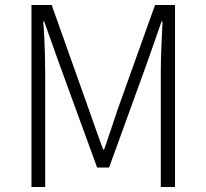

<svg xmlns="http://www.w3.org/2000/svg" viewBox="-20 -749 827 769"><path d="M106 0V-729H187L336 -310Q350 -271 364 -230.5Q378 -190 393 -150H397Q411 -190 424.5 -230.5Q438 -271 451 -310L601 -729H681V0H624V-462Q624 -493 625 -527.5Q626 -562 628 -597.5Q630 -633 631 -663H627L570 -500L417 -78H369L215 -500L157 -663H153Q156 -633 157.5 -597.5Q159 -562 160 -527.5Q161 -493 161 -462V0Z"/></svg>

Font: Noto Sans SC Thin Light
Style: Regular
Weight: 300
Version: Version 2.004-H2;hotconv 1.0.118;makeotfexe 2.5.65603